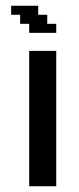

<svg xmlns="http://www.w3.org/2000/svg" viewBox="-20 -645 272 665"><path d="M81.1 0V-468.8H174.8V0ZM81.1 -531.2V-562.5H49.8V-593.8H18.6V-625H112.3V-593.8H143.6V-562.5H174.8V-531.2Z"/></svg>

Font: Terminal Grotesque
Style: Regular
Weight: 400
Designer: Raphaël Bastide
Foundry: http://raphaelbastide.com
Version: Version 1.0